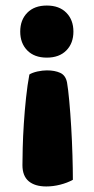

<svg xmlns="http://www.w3.org/2000/svg" viewBox="-20 -508 338 693"><path d="M61 88Q61 65 62 25Q63 -15 66 -61.5Q69 -108 74 -155Q79 -202 86 -239Q90 -242 98 -245Q106 -248 115 -250Q124 -252 133 -253Q142 -254 149 -254Q178 -254 197.5 -245Q217 -236 222 -210Q226 -187 230 -143.5Q234 -100 237 -49.5Q240 1 241.5 52Q243 103 243 141Q223 152 197.5 158.5Q172 165 147 165Q106 165 83.5 146Q61 127 61 88ZM245 -394Q245 -352 219.5 -326Q194 -300 149 -300Q104 -300 78.5 -326Q53 -352 53 -394Q53 -436 78.5 -462Q104 -488 149 -488Q194 -488 219.5 -462Q245 -436 245 -394Z"/></svg>

Font: Baloo Bhaina 2 ExtraBold
Style: Regular
Weight: 800
Designer: Yesha Goshar, Manish Minz, Shuchita Grover and Ek Type
Foundry: Ek Type
Version: Version 1.640;hotconv 1.0.111;makeotfexe 2.5.65597; ttfautoh